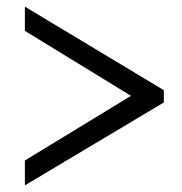

<svg xmlns="http://www.w3.org/2000/svg" viewBox="-20 -548 548 579"><path d="M474 -239 55 11V-64L375 -259L55 -455V-528L474 -276Z"/></svg>

Font: Raleway-v4020
Style: Regular
Weight: 400
Designer: Matt McInerney, Pablo Impallari, Rodrigo Fuenzalida
Foundry: Matt McInerney, Pablo Impallari, Rodrigo Fuenzalida
Version: Version 4.020;PS 004.020;hotconv 1.0.88;makeotf.lib2.5.64775